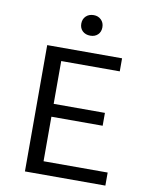

<svg xmlns="http://www.w3.org/2000/svg" viewBox="-93 -918 767 985"><g transform="rotate(10 291.0 -425.5)"><path d="M315 -744Q290 -744 274.5 -758.5Q259 -773 259 -797Q259 -821 274.5 -836Q290 -851 315 -851Q338 -851 353.5 -836Q369 -821 369 -797Q369 -773 354 -758.5Q339 -744 315 -744ZM191 -68H525V0H106V-658H496V-590H191V-367H458V-300H191Z"/></g></svg>

Font: EauTest Medium
Style: Regular
Weight: 500
Designer: Christian Thalmann (Catharsis Fonts)
Version: Version 0.001;PS 000.001;hotconv 1.0.88;makeotf.lib2.5.64775